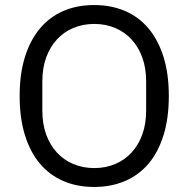

<svg xmlns="http://www.w3.org/2000/svg" viewBox="-20 -730 748 762"><path d="M354 12Q286 12 231.5 -11.5Q177 -35 138.5 -80.5Q100 -126 79 -193.5Q58 -261 58 -349Q58 -437 79 -504Q100 -571 138.5 -617Q177 -663 231.5 -686.5Q286 -710 354 -710Q421 -710 476 -686.5Q531 -663 569.5 -617Q608 -571 629 -504Q650 -437 650 -349Q650 -261 629 -193.5Q608 -126 569.5 -80.5Q531 -35 476 -11.5Q421 12 354 12ZM354 -63Q399 -63 437 -79Q475 -95 502.5 -125Q530 -155 545 -197Q560 -239 560 -291V-407Q560 -459 545 -501Q530 -543 502.5 -573Q475 -603 437 -619Q399 -635 354 -635Q309 -635 271 -619Q233 -603 205.5 -573Q178 -543 163 -501Q148 -459 148 -407V-291Q148 -239 163 -197Q178 -155 205.5 -125Q233 -95 271 -79Q309 -63 354 -63Z"/></svg>

Font: IBM Plex Thai
Style: Regular
Weight: 400
Designer: Mike Abbink, Paul van der Laan, Pieter van Rosmalen, Ben Mitchell, Mark Frömberg
Foundry: Bold Monday
Version: Version 1.0